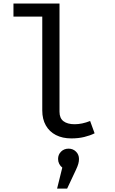

<svg xmlns="http://www.w3.org/2000/svg" viewBox="-20 -778 655 1097"><path d="M320 -139.5Q320 -102.6 342.8 -85.4Q365.6 -68.2 406.2 -68.2Q448.7 -68.2 494.9 -86.7L520.5 -16.4Q495.4 -3.6 461.5 4.6Q427.7 12.8 387.7 12.8Q336.9 12.8 299.5 -6.4Q262.1 -25.6 241.8 -61.5Q221.5 -97.4 221.5 -146.7V-683.1H56.9V-757.9H320ZM431.3 130.3Q431.3 144.1 427.4 157.9Q423.6 171.8 414.4 191.3L363.6 299.5H306.2L335.9 179.5Q324.6 170.8 318.2 157.9Q311.8 145.1 311.8 130.3Q311.8 105.1 329 88.2Q346.2 71.3 371.8 71.3Q396.9 71.3 414.1 88.2Q431.3 105.1 431.3 130.3Z"/></svg>

Font: Fira Code Fixed Retina
Style: Regular
Weight: 450
Monospace: yes
Designer: Carrois Corporate, Edenspiekermann AG, Nikita Prokopov
Foundry: Carrois Corporate, Edenspiekermann AG, Nikita Prokopov
Version: Version 5.002